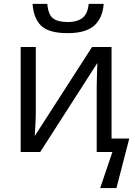

<svg xmlns="http://www.w3.org/2000/svg" viewBox="-20 -775 689 979"><path d="M324.7 -606Q230.5 -606 190.9 -642.8Q151.4 -679.7 146 -755.4H221.2Q225.6 -701.7 249.8 -682.1Q273.9 -662.6 326.2 -662.6Q372.6 -662.6 399.9 -683.1Q427.2 -703.6 432.1 -755.4H508.8Q502.9 -681.6 459.7 -643.8Q416.5 -606 324.7 -606ZM490.7 184.1 553.2 0H473.1V-328.6Q473.1 -357.9 474.4 -394.8Q475.6 -431.6 476.6 -454.1L185.1 0H85.4V-535.2H162.6V-211.9Q162.6 -180.7 160.9 -145.8Q159.2 -110.8 157.2 -81.5L449.2 -535.2H548.8V-68.8H639.2L573.7 184.1Z"/></svg>

Font: Open Sans
Style: Regular
Weight: 400
Designer: Monotype Design Team
Foundry: Monotype Imaging Inc.
Version: Version 3.000; ttfautohint (v1.8.4)